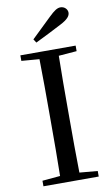

<svg xmlns="http://www.w3.org/2000/svg" viewBox="-103 -1006 617 1057"><g transform="rotate(-10 205.5 -477.0)"><path d="M137 -806 150 -786C200 -810 249 -835 297 -860C340 -882 353 -900 353 -918C353 -937 336 -954 314 -954C296 -954 279 -943 248 -913C214 -880 175 -843 137 -806ZM51 -701 151 -693C153 -593 153 -493 153 -392V-339C153 -239 153 -138 151 -40L51 -31V0H360V-31L259 -40C257 -140 257 -239 257 -340V-392C257 -493 257 -593 259 -693L360 -701V-732H51Z"/></g></svg>

Font: Source Han Serif CN Medium
Style: Regular
Weight: 500
Designer: Ryoko NISHIZUKA 西塚涼子 (kana & ideographs); Frank Grießhammer (Latin, Greek & Cyrillic); Wenlong ZHANG 张文龙 (bopomofo); San
Foundry: Adobe
Version: Version 2.002;hotconv 1.1.0;makeotfexe 2.6.0